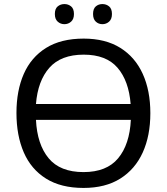

<svg xmlns="http://www.w3.org/2000/svg" viewBox="-20 -915 822 945"><path d="M720 -358Q720 -247 682.5 -164.5Q645 -82 572 -36Q499 10 391 10Q280 10 206.5 -36Q133 -82 97 -165Q61 -248 61 -359Q61 -469 97 -551Q133 -633 206.5 -679Q280 -725 392 -725Q499 -725 572 -679.5Q645 -634 682.5 -551.5Q720 -469 720 -358ZM392 -646Q280 -646 223 -581.5Q166 -517 157 -403H623Q614 -517 558.5 -581.5Q503 -646 392 -646ZM391 -68Q505 -68 561.5 -136Q618 -204 624 -325H157Q163 -204 219.5 -136Q276 -68 391 -68ZM250 -846Q250 -872 264 -883.5Q278 -895 297 -895Q316 -895 330 -883.5Q344 -872 344 -846Q344 -821 330 -808.5Q316 -796 297 -796Q278 -796 264 -808.5Q250 -821 250 -846ZM438 -846Q438 -872 451.5 -883.5Q465 -895 484 -895Q503 -895 517 -883.5Q531 -872 531 -846Q531 -821 517 -808.5Q503 -796 484 -796Q465 -796 451.5 -808.5Q438 -821 438 -846Z"/></svg>

Font: TSCustom
Style: Regular
Weight: 400
Designer: Monotype Design Team
Foundry: Monotype Imaging Inc.
Version: Version 2.004; ttfautohint (v1.8.3) -l 8 -r 50 -G 200 -x 14 